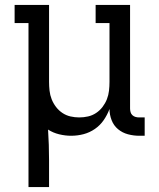

<svg xmlns="http://www.w3.org/2000/svg" viewBox="-20 -540 640 775"><path d="M95 215V-447H39V-520H178V-210Q178 -192 180 -174Q182 -156 188.5 -139.5Q195 -123 206 -108.5Q217 -94 232 -84Q247 -74 264.5 -70Q282 -66 300 -66Q318 -66 335.5 -70Q353 -74 368 -84Q383 -94 394 -108.5Q405 -123 411.5 -139.5Q418 -156 420 -174Q422 -192 422 -210V-447H366V-520H505V-102Q505 -95 507 -87.5Q509 -80 514.5 -75Q520 -70 527 -68Q534 -66 542 -66H564V8H542Q519 8 496.5 2Q474 -4 456.5 -18.5Q439 -33 430.5 -55Q422 -77 422 -100Q413 -76 398.5 -55Q384 -34 363 -19.5Q342 -5 317.5 1.5Q293 8 267 8Q243 8 218.5 2Q194 -4 174 -17Q176 14 177 45Q178 76 178 107V215Z"/></svg>

Font: Iosevka Etoile
Style: Regular
Weight: 400
Designer: Belleve Invis
Foundry: Belleve Invis
Version: Version 33.2.4